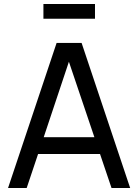

<svg xmlns="http://www.w3.org/2000/svg" viewBox="-20 -933 686 953"><path d="M20 0H112.5L169 -168.5H476.5L533.5 0H626L385 -720H261ZM195.5 -840H451.5V-913H195.5ZM197 -252 322 -626.5 448.5 -252Z"/></svg>

Font: Eudonet Medium
Style: Regular
Weight: 500
Designer: Mikhail Sharanda
Foundry: Mikhail Sharanda
Version: Version 4.503;Glyphs 3.1.2 (3151)